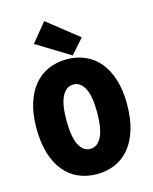

<svg xmlns="http://www.w3.org/2000/svg" viewBox="-133 -991 866 1089"><g transform="rotate(-15 300.0 -446.0)"><path d="M300 12Q241 12 192 -9.5Q143 -31 108 -73.5Q73 -116 53.5 -179.5Q34 -243 34 -328Q34 -410 53.5 -472.5Q73 -535 108 -577Q143 -619 192 -640.5Q241 -662 300 -662Q359 -662 408 -640.5Q457 -619 492 -577Q527 -535 546.5 -472.5Q566 -410 566 -328Q566 -243 546.5 -179.5Q527 -116 492 -73.5Q457 -31 408 -9.5Q359 12 300 12ZM300 -136Q342 -136 366 -183Q390 -230 390 -328Q390 -422 366 -468Q342 -514 300 -514Q258 -514 234 -468Q210 -422 210 -328Q210 -230 234 -183Q258 -136 300 -136ZM340 -674 144 -794 234 -904 416 -760Z"/></g></svg>

Font: Source Code Pro Black
Style: Regular
Weight: 900
Monospace: yes
Designer: Paul D. Hunt, Teo Tuominen
Foundry: Adobe Systems Incorporated
Version: Version 2.030;PS 1.000;hotconv 16.6.51;makeotf.lib2.5.65220